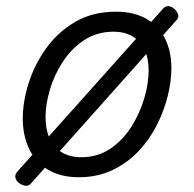

<svg xmlns="http://www.w3.org/2000/svg" viewBox="-20 -557 629 624"><path d="M236 19Q177 19 136 -5.5Q95 -30 74.5 -73.5Q54 -117 54 -172Q54 -226 73 -286.5Q92 -347 130 -400Q168 -453 224.5 -486Q281 -519 357 -519Q415 -519 455.5 -496Q496 -473 516.5 -431.5Q537 -390 537 -335Q537 -294 525.5 -246.5Q514 -199 490.5 -152Q467 -105 431 -66.5Q395 -28 346 -4.5Q297 19 236 19ZM244 -46Q298 -46 339 -74Q380 -102 407.5 -146Q435 -190 449 -238Q463 -286 463 -328Q463 -368 449.5 -396Q436 -424 410.5 -439Q385 -454 349 -454Q295 -454 253.5 -426.5Q212 -399 184 -356Q156 -313 142 -265Q128 -217 128 -177Q128 -136 141.5 -106.5Q155 -77 181.5 -61.5Q208 -46 244 -46ZM80 40Q73 48 62 46.5Q51 45 41 37Q32 30 30 20Q28 10 37 0L510 -529Q517 -537 527 -537Q537 -537 548 -527Q556 -519 559 -509.5Q562 -500 554 -492Z"/></svg>

Font: Playwrite CO Light
Style: Regular
Weight: 300
Version: Version 1.002